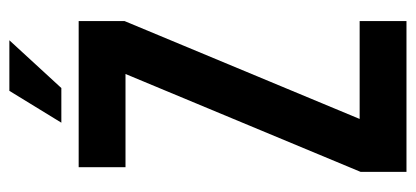

<svg xmlns="http://www.w3.org/2000/svg" viewBox="-259 -629 888 410"><g transform="rotate(-90 185.0 -424.0)"><path d="M33 -700V-600H232L23 -98V0H345V-100H136L345 -602V-700ZM196 -848 128 -737H202L304 -848Z"/></g></svg>

Font: Bebas Neue
Style: Bold
Weight: 700
Designer: Ryoichi Tsunekawa
Foundry: Ryoichi Tsunekawa
Version: Version 1.300